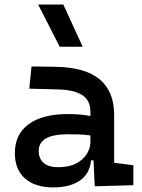

<svg xmlns="http://www.w3.org/2000/svg" viewBox="-20 -815 626 845"><path d="M215.8 9.8Q134.8 9.8 90.1 -29.5Q45.4 -68.8 45.4 -141.1Q45.4 -224.1 106.2 -268.6Q167 -313 278.8 -313Q335.9 -313 377.9 -304.2V-323.7Q377.9 -373 341.8 -396.5Q305.7 -419.9 234.4 -421.4L108.9 -424.8L118.7 -522.5L224.6 -521Q355.5 -519 418.9 -465.6Q482.4 -412.1 482.4 -309.6V-98.6L566.9 -87.9V0L397 4.9L391.6 -109.4H380.9Q375 -49.8 331.1 -20Q287.1 9.8 215.8 9.8ZM235.8 -79.1Q283.2 -79.1 314.7 -95.5Q346.2 -111.8 362.1 -137.5Q377.9 -163.1 377.9 -190.4V-218.8Q353 -222.7 328.6 -223.4Q304.2 -224.1 278.3 -224.1Q150.4 -224.1 150.4 -150.9Q150.4 -116.2 172.6 -97.7Q194.8 -79.1 235.8 -79.1ZM242.7 -609.4 147.9 -794.9H258.8L343.8 -609.4Z"/></svg>

Font: Caskaydia Cove Medium
Style: Regular
Weight: 500
Monospace: yes
Designer: Aaron Bell
Foundry: Saja Typeworks
Version: Version 4.300; ttfautohint (v1.8.3)